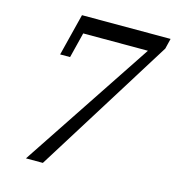

<svg xmlns="http://www.w3.org/2000/svg" viewBox="-105 -787 803 877"><g transform="rotate(15 297.0 -349.0)"><path d="M508 -619H202L172 -499H125L175 -698H594L582 -649L177 0H97Z"/></g></svg>

Font: IBM Plex Serif
Style: Italic
Weight: 400
Italic angle: -14°
Designer: Mike Abbink, Paul van der Laan, Pieter van Rosmalen
Foundry: Bold Monday
Version: Version 3.001